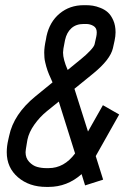

<svg xmlns="http://www.w3.org/2000/svg" viewBox="-20 -716 490 748"><path d="M243.7 -443.4 297.4 -487.3Q314.5 -501 330.6 -517.8Q346.7 -534.7 348.6 -543.9L355 -572.8Q356.9 -581.1 356.9 -590.3Q356.9 -607.4 344 -615Q331.1 -622.6 315.4 -622.6H306.2Q276.4 -622.6 258.1 -606Q239.7 -589.4 233.4 -560.1L231.4 -549.8Q225.6 -522.5 225.6 -511.2Q225.6 -484.9 243.7 -443.4ZM297.9 -37.6Q241.7 12.2 169.4 12.2H160.6Q93.8 12.2 50 -25.4Q6.3 -63 6.3 -123Q6.3 -146.5 12.2 -171.4L15.6 -186.5Q33.2 -271.5 118.2 -340.8L184.6 -395Q183.6 -397.9 178.2 -409.9Q172.9 -421.9 171.1 -425.8Q169.4 -429.7 165.5 -440.2Q161.6 -450.7 160.2 -457Q158.7 -463.4 156.2 -472.9Q153.8 -482.4 153.1 -491.7Q152.3 -501 152.3 -511.2Q152.3 -532.2 159.2 -563.5L161.1 -574.7Q173.3 -630.9 212.4 -663.3Q251.5 -695.8 306.2 -695.8H315.4Q328.6 -695.8 341.6 -693.8Q354.5 -691.9 371.3 -685.3Q388.2 -678.7 400.4 -667.7Q412.6 -656.7 421.4 -636.7Q430.2 -616.7 430.2 -590.3Q430.2 -575.2 426.3 -557.1L419.9 -528.3Q409.7 -483.9 343.3 -429.7L270 -370.1L322.8 -203.6L380.9 -306.2L444.3 -270L353 -107.9L381.8 -16.1L311.5 6.3ZM272.5 -118.2 209 -320.3 163.1 -283.2Q134.8 -260.3 113.8 -230.5Q92.8 -200.7 86.9 -171.9L84.5 -157.7Q79.6 -129.4 79.6 -123Q79.6 -100.1 93.8 -85.2Q107.9 -70.3 124.8 -65.7Q141.6 -61 160.6 -61H169.4Q230 -61 272.5 -118.2Z"/></svg>

Font: Anka/Coder Narrow
Style: Italic
Weight: 400
Width: 3
Italic angle: -12°
Monospace: yes
Version: Version 001.100